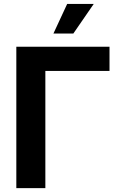

<svg xmlns="http://www.w3.org/2000/svg" viewBox="-20 -968 618 988"><path d="M543.5 -727.5V-603H213.4V0H64V-727.5ZM254.9 -795.4 325.7 -947.8H462.4L357.4 -795.4Z"/></svg>

Font: Inter 17pt
Style: Bold
Weight: 700
Version: Version 4.001;git-66647c0bb